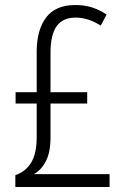

<svg xmlns="http://www.w3.org/2000/svg" viewBox="-20 -744 497 764"><path d="M280 -724Q317 -724 347.5 -714Q378 -704 404 -686L381 -642Q331 -674 281 -674Q230 -674 205.5 -640Q181 -606 181 -533V-377H327V-332H181V-197Q181 -139 163 -103.5Q145 -68 115 -51H416V0H41V-47Q82 -61 104 -97Q126 -133 126 -198V-332H42V-377H126V-537Q126 -625 163.5 -674.5Q201 -724 280 -724Z"/></svg>

Font: Noto Sans Lao Condensed Light
Style: Regular
Weight: 300
Width: 3
Designer: Monotype Design Team
Foundry: Monotype Imaging Inc.
Version: Version 2.003; ttfautohint (v1.8.4.7-5d5b)